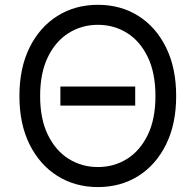

<svg xmlns="http://www.w3.org/2000/svg" viewBox="-20 -757 802 787"><path d="M534.2 -402.3V-324.2H227.5V-402.3ZM381.3 9.8Q288.6 9.8 215.8 -35.6Q143.1 -81.1 101.3 -164.8Q59.6 -248.5 59.6 -363.3Q59.6 -478.5 101.3 -562.5Q143.1 -646.5 215.8 -691.9Q288.6 -737.3 381.3 -737.3Q474.6 -737.3 546.9 -691.9Q619.1 -646.5 660.6 -562.5Q702.1 -478.5 702.1 -363.3Q702.1 -248.5 660.6 -164.8Q619.1 -81.1 546.9 -35.6Q474.6 9.8 381.3 9.8ZM381.3 -72.3Q447.3 -72.3 500.7 -105.7Q554.2 -139.2 585.7 -204.1Q617.2 -269 617.2 -363.3Q617.2 -458 585.7 -523.2Q554.2 -588.4 500.7 -621.8Q447.3 -655.3 381.3 -655.3Q315.4 -655.3 261.7 -621.8Q208 -588.4 176.3 -523.2Q144.5 -458 144.5 -363.3Q144.5 -269 176.3 -204.1Q208 -139.2 261.7 -105.7Q315.4 -72.3 381.3 -72.3Z"/></svg>

Font: GitLab Sans
Style: Regular
Weight: 400
Designer: Rasmus Andersson
Foundry: Modifications by GitLab B.V., manufactured by rsms
Version: Version 4.000;git-c8fb6b7